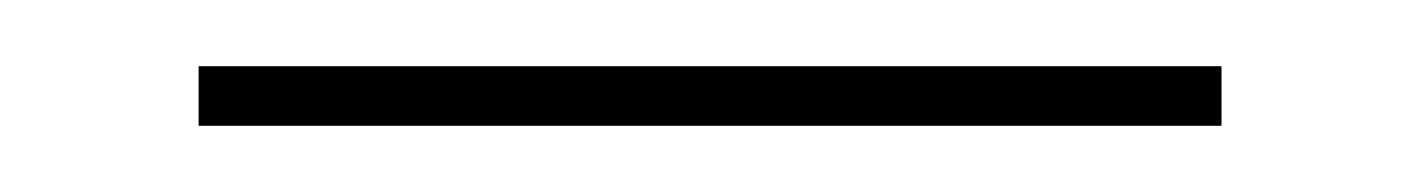

<svg xmlns="http://www.w3.org/2000/svg" viewBox="-20 -697 429 58"><path d="M40 -659V-677H349V-659Z"/></svg>

Font: Poppins Devanagari Thin
Style: Regular
Weight: 100
Designer: Ninad Kale (Devanagari), Jonny Pinhorn (Latin)
Foundry: Indian Type Foundry
Version: 4.005